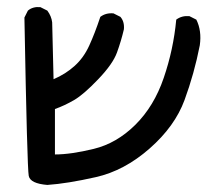

<svg xmlns="http://www.w3.org/2000/svg" viewBox="-20 -400 585 541"><path d="M113.3 121.1Q65.4 117.2 61 95.7Q56.6 74.2 48.8 -350.6L58.6 -370.1Q72.3 -381.8 93.8 -379.9L113.3 -370.1Q125 -354.5 127 -336.9L130.9 -176.8Q165 -191.4 190.4 -214.4Q215.8 -237.3 231.4 -271.5Q247.1 -305.7 262.7 -352.5Q278.3 -364.3 299.8 -362.3L319.3 -352.5Q331.1 -338.9 329.1 -317.4Q321.3 -284.2 309.6 -252Q297.9 -219.7 256.8 -176.8Q215.8 -133.8 189 -118.2Q162.1 -102.5 134.8 -92.8V35.2Q179.7 35.2 244.1 19.5Q308.6 3.9 361.3 -48.3Q414.1 -100.6 441.4 -180.7Q468.8 -260.7 476.6 -344.7Q492.2 -356.4 513.7 -354.5L533.2 -344.7Q548.8 -313.5 543 -272.5Q527.3 -192.4 500 -118.2Q472.7 -43.9 401.4 18.6Q330.1 81.1 250 99.1Q169.9 117.2 113.3 121.1Z"/></svg>

Font: NaikaiFont
Style: Regular-Lite
Weight: 400
Version: Version 1.67